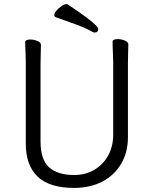

<svg xmlns="http://www.w3.org/2000/svg" viewBox="-20 -900 750 938"><path d="M460 -758Q460 -751 455.5 -746Q451 -741 443 -741Q438 -741 432 -744Q398 -764 350 -781Q302 -798 252 -816Q245 -819 245 -826Q245 -836 256 -848.5Q267 -861 281 -870.5Q295 -880 304 -880Q308 -880 310 -879Q372 -838 404 -813.5Q436 -789 448 -776.5Q460 -764 460 -758ZM533 -595Q533 -609 532 -630Q531 -651 530.5 -670Q530 -689 530 -697Q530 -703 537.5 -706Q545 -709 555 -709Q572 -709 589.5 -702Q607 -695 607 -682Q607 -670 606 -645Q605 -620 605 -594V-230Q605 -156 572 -100Q539 -44 480 -13Q421 18 342 18Q221 18 163.5 -37.5Q106 -93 106 -198V-586Q106 -617 104.5 -647.5Q103 -678 103 -695Q103 -701 110.5 -704Q118 -707 128 -707Q145 -707 162.5 -700Q180 -693 180 -680Q180 -668 179 -639Q178 -610 178 -584V-210Q178 -119 220.5 -82Q263 -45 342 -45Q398 -45 441 -70.5Q484 -96 508.5 -140.5Q533 -185 533 -242Z"/></svg>

Font: Klee One SemiBold
Style: Regular
Weight: 600
Designer: Fontworks Inc.
Foundry: Fontworks Inc.
Version: Version 1.00;January 12, 2022;FontCreator 13.0.0.2683 64-bit